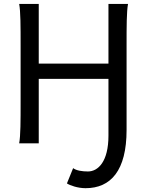

<svg xmlns="http://www.w3.org/2000/svg" viewBox="-20 -733 765 982"><path d="M534.7 -712.9V-407.7H178.2V-712.9H78.1C85.4 -673.8 85.4 -596.7 85.4 -500.5V-212.4C85.4 -116.2 85.4 -39.1 78.1 0H178.2V-329.6H534.7V-39.1C534.7 93.3 481.9 144 429.7 144C399.4 144 370.1 139.2 354 127L322.3 205.1C337.9 215.3 377.4 229.5 417.5 229.5C546.9 229.5 627.4 139.2 627.4 -68.4V-500.5C627.4 -596.7 627.4 -673.8 634.8 -712.9Z"/></svg>

Font: Andika
Style: Regular
Weight: 400
Designer: Victor Gaultney, Annie Olsen, Julie Remington, Don Collingsworth, Eric Hays
Foundry: SIL International
Version: Version 1.000